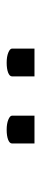

<svg xmlns="http://www.w3.org/2000/svg" viewBox="205 -895 123 573"><g transform="rotate(90 266.5 -608.5)"><path d="M325.2 -649.9H408.2V-583Q408.2 -575.7 397 -571.3Q385.7 -566.9 367.2 -566.9Q349.1 -566.9 337.2 -571.8Q325.2 -576.7 325.2 -583ZM125 -649.9H208V-583Q208 -575.7 196.8 -571.3Q185.5 -566.9 167 -566.9Q148.9 -566.9 137 -571.8Q125 -576.7 125 -583Z"/></g></svg>

Font: Resagokr
Style: Regular
Weight: 500
Designer: gluk
Foundry: gluk
Version: Version 0.95